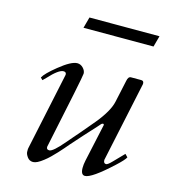

<svg xmlns="http://www.w3.org/2000/svg" viewBox="-100 -718 714 811"><g transform="rotate(15 257.0 -312.5)"><path d="M482.4 -427.7V-424.8Q482.4 -423.3 407.7 -73.7Q407.7 -58.1 418.9 -58.1Q426.3 -58.1 442.9 -75.4Q459.5 -92.8 487.3 -121.1L499 -108.9Q492.7 -96.2 460.9 -66.9Q374.5 13.2 345.7 13.2Q327.6 13.2 327.6 -17.6Q327.6 -32.2 331.5 -50.3L367.2 -214.4Q367.2 -219.7 363 -219.7Q358.9 -219.7 355.2 -215.6Q351.6 -211.4 344 -202.9Q336.4 -194.3 323.5 -180.4Q310.5 -166.5 297.4 -151.9Q260.3 -110.8 251 -99.9Q241.7 -88.9 232.2 -77.9Q222.7 -66.9 211.4 -54.7Q200.2 -42.5 187.7 -30.3Q175.3 -18.1 163.1 -8.8Q135.3 13.2 118.9 13.2Q102.5 13.2 93.3 0.2Q84 -12.7 84 -22.5V-34.2Q84 -37.1 85 -40L156.7 -377.9V-379.9Q156.7 -390.6 144.5 -390.6Q123.5 -390.6 81.1 -344.2Q71.8 -334.5 67.9 -331.1L58.6 -340.3Q68.4 -359.4 114.3 -396.5Q166 -438.5 192.4 -438.5Q207 -438.5 218 -427Q229 -415.5 229 -402.6Q229 -389.6 160.2 -64.9V-63Q160.2 -52.2 172.4 -52.2Q188.5 -52.2 232.9 -105Q244.1 -118.2 256.8 -132.8Q269.5 -147.5 282.2 -162.1Q309.6 -194.3 331.1 -220.2Q380.4 -280.3 389.6 -322.8L410.6 -419.9Q414.1 -439.5 426.3 -439.5H470.7Q482.4 -439.5 482.4 -427.7ZM191.4 -638.2H497.6L484.4 -589.8H178.2Z"/></g></svg>

Font: Cardo-Italic
Style: Italic
Weight: 400
Italic angle: -12°
Designer: David J. Perry
Foundry: David J. Perry
Version: Version 0.991